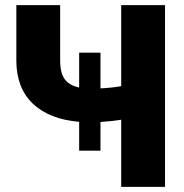

<svg xmlns="http://www.w3.org/2000/svg" viewBox="-20 -731 719 751"><path d="M215.3 -710.9V-494.6Q215.3 -444.8 233.6 -420.7Q252 -396.5 289.6 -388.7V-524.9H373V-385.3Q419.9 -387.7 454.1 -394V-710.9H625.5V0H454.1V-262.7Q410.2 -255.9 373 -253.9V-141.6H289.6V-254.4Q172.9 -264.6 108.9 -325.2Q44.9 -385.7 43.9 -491.7V-710.9Z"/></svg>

Font: Roboto
Style: Regular
Weight: 900
Designer: Google
Version: Version 2.001171; 2014